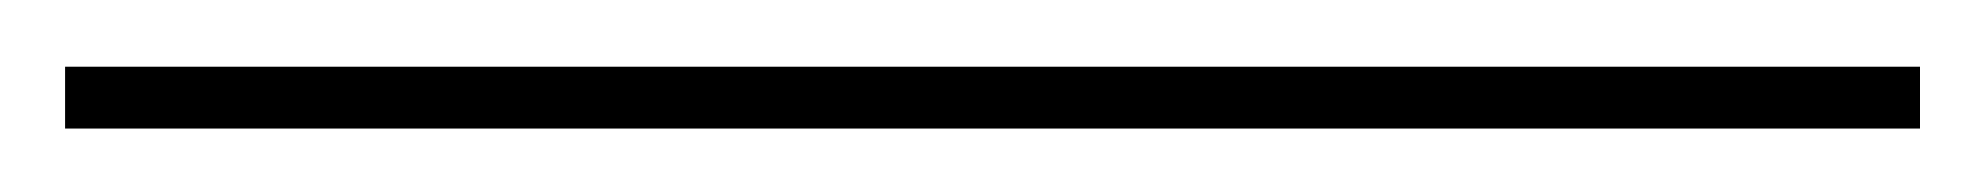

<svg xmlns="http://www.w3.org/2000/svg" viewBox="-25 120 610 59"><path d="M-5 159.5V140.5H565V159.5Z"/></svg>

Font: Bodoni Moda 11pt
Style: Bold Italic
Weight: 700
Italic angle: -13°
Designer: Owen Earl
Foundry: indestructible type
Version: Version 2.004